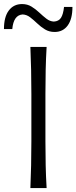

<svg xmlns="http://www.w3.org/2000/svg" viewBox="-58 -950 386 970"><path d="M95.5 0Q98 -60 99.2 -115.2Q100.5 -170.5 100.5 -236.5V-475Q100.5 -541 99.2 -597Q98 -653 95.5 -713H177.5Q174 -653 172.8 -597Q171.5 -541 171.5 -475V-236.5Q171.5 -170.5 172.8 -115.2Q174 -60 177.5 0ZM218 -788.5Q190.5 -788.5 169.2 -801.5Q148 -814.5 130 -831.8Q112 -849 94.5 -862.5Q77 -876 56.5 -877Q10.5 -874 4 -803H-38Q-38 -864.5 -13.5 -897Q11 -929.5 53.5 -929.5Q80.5 -929.5 101.5 -916.5Q122.5 -903.5 140.8 -886.2Q159 -869 176.5 -855.5Q194 -842 214 -841Q239 -842.5 250.2 -860.2Q261.5 -878 265.5 -915H308Q308 -854 284 -821.2Q260 -788.5 218 -788.5Z"/></svg>

Font: Commissioner Flair Light
Style: Regular
Weight: 300
Designer: Kostas Bartsokas
Foundry: Kostas Bartsokas
Version: Version 1.000; ttfautohint (v1.8.3)